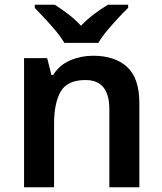

<svg xmlns="http://www.w3.org/2000/svg" viewBox="-20 -786 682 806"><path d="M371 -552Q462 -552 513.5 -505Q565 -458 565 -353V0H439V-328Q439 -450 339 -450Q263 -450 235 -402Q207 -354 207 -265V0H81V-542H178L196 -471H203Q229 -513 274.5 -532.5Q320 -552 371 -552ZM250 -606Q237 -629 214.5 -656Q192 -683 168 -708.5Q144 -734 126 -753V-766H210Q237 -749 266 -727Q295 -705 320 -678Q346 -705 376 -727.5Q406 -750 433 -766H518V-753Q499 -735 475 -709Q451 -683 428.5 -656Q406 -629 393 -606Z"/></svg>

Font: Noto Sans Tamil SemiBold
Style: Regular
Weight: 600
Designer: Jelle Bosma - Monotype Design Team
Foundry: Monotype Imaging Inc.
Version: Version 2.004; ttfautohint (v1.8.4.7-5d5b)